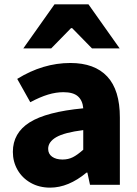

<svg xmlns="http://www.w3.org/2000/svg" viewBox="-20 -848 629 881"><path d="M39 -151Q39 -238 116 -286.5Q193 -335 362 -351Q359 -387 337.5 -406Q316 -425 271 -425Q237 -425 200.5 -414Q164 -403 119 -379L59 -486Q177 -559 303 -559Q414 -559 472 -497Q530 -435 530 -309V0H393L381 -56H377Q294 13 210 13Q160 13 121 -9Q82 -31 60.5 -68.5Q39 -106 39 -151ZM362 -161V-251Q275 -240 238 -218.5Q201 -197 201 -165Q201 -142 219 -129Q237 -116 267 -116Q293 -116 314 -126.5Q335 -137 362 -161ZM230 -828H386L529 -626H402L311 -719H306L215 -626H87Z"/></svg>

Font: Nebula Sans Bold
Style: Regular
Weight: 700
Designer: Paul D. Hunt for Adobe (as Source Sans)
Foundry: Nebula Entertainment & Broadcasting LLC
Version: Version 1.010